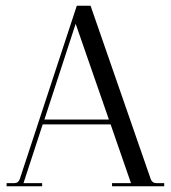

<svg xmlns="http://www.w3.org/2000/svg" viewBox="-20 -650 596 670"><path d="M3 0V-11H30Q44 -11 49 -25L248 -630H296L506 -25Q511 -11 526 -11H553V0H371V-11H437L366 -216H129L62 -11H127V0ZM135 -233H360L244 -567Z"/></svg>

Font: Arapey Regular-Display
Style: Regular
Weight: 400
Designer: Eduardo Rodriguez Tunni
Foundry: Eduardo Rodriguez Tunni
Version: Version 4.000